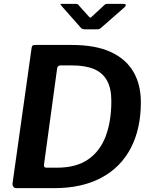

<svg xmlns="http://www.w3.org/2000/svg" viewBox="-20 -975 781 995"><path d="M65 0Q55 0 49.5 -7Q44 -14 45 -25L144 -728Q146 -737 149.5 -739.5Q153 -742 163 -742H353Q474 -742 553 -706Q632 -670 671 -603.5Q710 -537 710 -445Q710 -307 657.5 -207Q605 -107 504.5 -53.5Q404 0 261 0H65ZM275 -106Q375 -106 437 -149Q499 -192 528 -269.5Q557 -347 557 -452Q557 -518 534 -558.5Q511 -599 466 -617.5Q421 -636 354 -636H293Q279 -636 276 -620L208 -122Q207 -114 210 -110Q213 -106 220 -106ZM522 -950Q528 -955 532.5 -955Q537 -955 544 -955H621Q630 -955 631.5 -950Q633 -945 625 -937L504 -831Q500 -827 495 -825Q490 -823 481 -823H420Q409 -823 403 -827.5Q397 -832 393 -838L300 -943Q295 -949 293.5 -952Q292 -955 300 -955H371Q379 -955 383.5 -952.5Q388 -950 391 -944L438 -892Q447 -881 451 -884.5Q455 -888 466 -898Z"/></svg>

Font: Libre Franklin SemiBold
Style: Italic
Weight: 600
Italic angle: -8°
Designer: Pablo Impallari, Rodrigo Fuenzalida, Nhung Nguyen
Foundry: Impallari Type
Version: Version 3.000